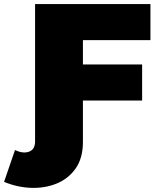

<svg xmlns="http://www.w3.org/2000/svg" viewBox="-94 -720 789 947"><path d="M-74 177 -20 20Q20 39 49.5 28Q79 17 79 -23V-700H648V-522H315V-402H607V-224H315V-20Q315 60 279 111Q243 162 185 185.5Q127 209 59 206.5Q-9 204 -74 177Z"/></svg>

Font: Montserrat Black
Style: Regular
Weight: 900
Designer: Julieta Ulanovsky
Foundry: Julieta Ulanovsky
Version: Version 9.000; ttfautohint (v1.8.4.7-5d5b)